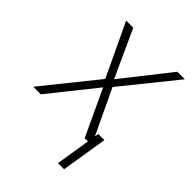

<svg xmlns="http://www.w3.org/2000/svg" viewBox="-209 -649 931 931"><g transform="rotate(45 256.5 -183.5)"><path d="M150.2 -545.5 261 -302.9 452.1 -545.5H503.9L282.3 -271L410.9 0H362.2L251.4 -237.6L61.4 0H9.6L229.8 -273.8L101.2 -545.5ZM436.4 -61.1 398.1 177.2H356.2L394.5 -61.1Z"/></g></svg>

Font: Inter Extra Light  BETA
Style: Italic
Weight: 200
Italic angle: 9.39999°
Designer: Rasmus Andersson
Foundry: rsms
Version: Version 3.011;git-f93a4a705